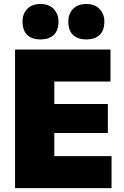

<svg xmlns="http://www.w3.org/2000/svg" viewBox="-20 -968 638 988"><path d="M57.5 0V-713H548.5V-548.5H259.5V-433H535V-283.5H259.5V-164.5H554V0ZM424 -765Q380.5 -765 356 -788Q331.5 -811 331.5 -857.5Q331.5 -897.5 356.2 -922.5Q381 -947.5 425 -947.5Q468 -947.5 492.5 -921.5Q517 -895.5 517 -857.5Q517 -811 492.5 -788Q468 -765 424 -765ZM188 -765Q144.5 -765 120.2 -788Q96 -811 96 -857.5Q96 -897.5 120.5 -922.5Q145 -947.5 189 -947.5Q232 -947.5 256.5 -921.5Q281 -895.5 281 -857.5Q281 -811 256.5 -788Q232 -765 188 -765Z"/></svg>

Font: Heraclito ExtraBold
Style: Regular
Weight: 800
Designer: Kostas Bartsokas (font) & Cristiano Sobral (main changes)
Foundry: Kostas Bartsokas (font) & Cristiano Sobral (main changes)
Version: Version 1.00;July 8, 2020;FontCreator 13.0.0.2655 64-bit